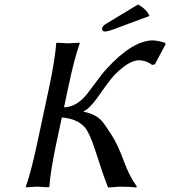

<svg xmlns="http://www.w3.org/2000/svg" viewBox="-20 -840 766 864"><path d="M601.1 -819.8Q639.6 -798.8 652.3 -768.1L496.1 -710Q465.3 -698.2 451.2 -698.2Q438 -699.7 439.5 -712.9Q441.4 -723.1 457 -732.9Q458.5 -733.9 459 -733.9ZM200.7 -444.8Q228 -574.2 232.9 -645L235.8 -647.9Q237.8 -647.9 286.1 -645L338.9 -647.9V-645Q314.5 -577.6 286.6 -444.8L268.1 -356.9Q323.2 -358.9 367.7 -412.1Q378.4 -424.8 400.4 -455.1Q436.5 -504.9 460 -530.8Q576.2 -657.2 667 -658.2Q688.5 -657.7 721.7 -647.9L725.6 -642.1L677.2 -550.8L664.6 -547.9Q638.2 -568.4 604 -568.8Q558.6 -567.4 494.6 -502Q474.1 -480.5 422.4 -406.2Q383.8 -351.6 357.4 -339.8L356.4 -336.9Q412.6 -327.1 442.4 -291Q452.1 -278.8 479.5 -236.8Q510.3 -190.4 539.1 -110.4Q563.5 -44.4 596.2 0L592.3 3.9Q566.9 0 516.1 0Q509.8 0 466.3 3.9Q447.8 -41.5 409.7 -160.2Q408.2 -165 406.7 -168.9Q382.3 -243.7 360.8 -268.1Q326.7 -305.7 258.3 -311.5L234.4 -200.2Q207 -70.8 202.1 0L199.2 2.9Q197.3 2.9 148.9 0L96.2 2.9V0Q120.6 -68.8 148.4 -200.2Z"/></svg>

Font: Linux Biolinum Capitals O
Style: Italic Samll Caps
Weight: 400
Italic angle: -12°
Designer: Philipp H. Poll
Foundry: Philipp H. Poll
Version: Version 0.6.2